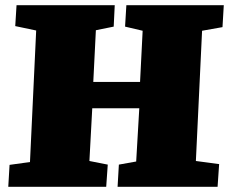

<svg xmlns="http://www.w3.org/2000/svg" viewBox="-20 -723 886 743"><path d="M519 -304H337L326 -100L397 -86L391 0H12L17 -85L96 -96L120 -605L39 -622L44 -703H424L420 -620L351 -606L341 -406H522L532 -604L464 -620L469 -703H846L841 -618L762 -604L738 -100L828 -88L822 0H435L440 -86L507 -98Z"/></svg>

Font: Literata 18pt Black
Style: Italic
Weight: 900
Italic angle: -2°
Designer: Latin by Veronika Burian and Jose Scaglione. Greek by Irene Vlachou. Cyrillic by Vera Evstafieva
Foundry: TypeTogether
Version: Version 3.103;gftools[0.9.29]